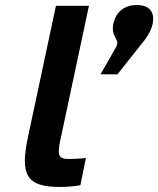

<svg xmlns="http://www.w3.org/2000/svg" viewBox="-20 -733 628 762"><path d="M252 -102C211 -102 208 -120 218 -170L333 -710H202L91 -189C60 -42 82 9 217 9C243 9 271 7 299 2L321 -106C299 -103 266 -102 252 -102ZM379 -438H446L554 -574C574 -601 581 -619 586 -638V-640C595 -685 573 -713 523 -713C472 -713 440 -684 430 -640C418 -581 460 -581 440 -545Z"/></svg>

Font: LT Wave Text Bold Italic
Style: Regular
Weight: 700
Designer: Daniel Lyons
Version: Version 2.5 (Glyphs App)